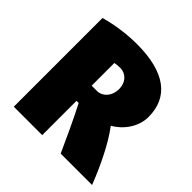

<svg xmlns="http://www.w3.org/2000/svg" viewBox="-184 -882 1065 1065"><g transform="rotate(45 348.5 -349.5)"><path d="M68 15H291V-254H308C354 -165 395 -75 436 15H682C643 -87 584 -211 523 -291C585 -325 637 -395 637 -473C637 -628 528 -714 306 -714C230 -714 146 -703 68 -681ZM334 -555C374 -555 412 -524 412 -467C412 -410 374 -373 334 -373H291V-551C301 -553 314 -555 334 -555Z"/></g></svg>

Font: Repo ExtraBlack
Style: Regular
Weight: 400
Designer: Stefan Peev
Foundry: Context Ltd
Version: Version 001.502